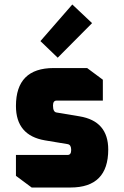

<svg xmlns="http://www.w3.org/2000/svg" viewBox="-20 -835 552 855"><path d="M51 -52V-145H281Q297 -145 297 -167Q297 -190 282 -193L180 -210Q51 -232 51 -363Q51 -532 219 -532H368L438 -480V-387H232Q216 -387 216 -365Q216 -336 232 -334L334 -317Q462 -296 462 -169Q462 0 294 0H121ZM160 -652 302 -815 390 -732 237 -578Z"/></svg>

Font: Oxanium ExtraBold
Style: Regular
Weight: 800
Designer: Severin Meyer
Version: Version 2.000